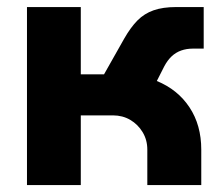

<svg xmlns="http://www.w3.org/2000/svg" viewBox="-20 -533 642 553"><path d="M57.7 0V-512.7H212.7V-319H279.7L337.7 -421.7Q356.3 -454.3 376 -474.2Q395.7 -494 422.3 -503.3Q449 -512.7 487.7 -512.7H566.7V-393H535.7Q517.3 -393 501.8 -387.5Q486.3 -382 474.3 -370.7Q462.3 -359.3 453 -341.7L431.7 -299.7Q492 -275 525.8 -223.8Q559.7 -172.7 559.7 -102V0H404.3V-102Q404.3 -130 390.8 -152.3Q377.3 -174.7 355.2 -187.7Q333 -200.7 305.3 -200.7H212.7V0Z"/></svg>

Font: MuseoModerno Thin
Style: Regular
Weight: 100
Designer: Pablo Cosgaya, Héctor Gatti, Marcela Romero, and the Authors of The MuseoModerno Project.
Foundry: Omnibus-Type Team
Version: Version 1.003